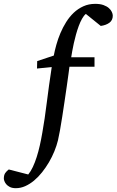

<svg xmlns="http://www.w3.org/2000/svg" viewBox="-150 -757 611 1006"><path d="M440.9 -674.8Q440.9 -650.9 423.3 -637.9Q405.8 -625 377.9 -621.1L299.8 -684.1Q289.1 -675.3 279.8 -658.7Q270.5 -642.1 262.7 -621.1Q254.9 -600.1 248.3 -576.4Q241.7 -552.7 236.8 -530.5Q231.9 -508.3 228.5 -489Q225.1 -469.7 223.1 -457H345.2V-407.2H213.9Q212.4 -396 208.7 -368.2Q205.1 -340.3 199.7 -303.7Q194.3 -267.1 188.2 -225.3Q182.1 -183.6 176 -144.8Q169.9 -106 164.1 -73.2Q158.2 -40.5 153.8 -22Q147 5.9 135 35.4Q123 64.9 106.7 92.8Q90.3 120.6 70.6 145.5Q50.8 170.4 28.6 189Q6.3 207.5 -17.8 218.3Q-42 229 -66.9 229Q-85.9 229 -98.4 222.7Q-110.8 216.3 -117.7 207.8Q-124.5 199.2 -127.2 191.2Q-129.9 183.1 -129.9 179.2Q-129.9 160.2 -122.6 149.7Q-115.2 139.2 -104 130.9L-2 157.2Q11.2 141.1 22.2 117.7Q33.2 94.2 42.2 65.9Q51.3 37.6 58.6 5.1Q65.9 -27.3 71.8 -62Q84.5 -132.8 95.2 -220Q106 -307.1 121.1 -405.8L43.9 -397.9L44.9 -437L131.8 -465.8Q136.7 -492.2 145.3 -522.7Q153.8 -553.2 166.5 -583.3Q179.2 -613.3 196.5 -641.1Q213.9 -668.9 236.3 -690.2Q258.8 -711.4 286.9 -724.1Q314.9 -736.8 349.1 -736.8Q374.5 -736.8 392.1 -730.5Q409.7 -724.1 420.4 -714.6Q431.2 -705.1 436 -694.3Q440.9 -683.6 440.9 -674.8Z"/></svg>

Font: Charis SIL Cyr
Style: Italic
Weight: 400
Italic angle: -11°
Foundry: SIL International
Version: Version 5.000